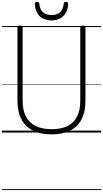

<svg xmlns="http://www.w3.org/2000/svg" viewBox="-20 -1382 1074 2002"><path d="M519 19Q432 19 365 -3.5Q298 -26 253 -70.5Q208 -115 185 -180.5Q162 -246 162 -332V-1096Q162 -1106 168.5 -1110.5Q175 -1115 189 -1115Q204 -1115 210 -1110.5Q216 -1106 216 -1096V-330Q216 -233 250.5 -167Q285 -101 352.5 -68Q420 -35 519 -35Q617 -35 683.5 -68Q750 -101 783.5 -167Q817 -233 817 -330V-1096Q817 -1106 823.5 -1110.5Q830 -1115 844 -1115Q871 -1115 871 -1096V-332Q871 -218 831 -139.5Q791 -61 712.5 -21Q634 19 519 19ZM517 -1169Q442 -1169 395 -1212Q348 -1255 343 -1342Q343 -1351 349 -1356.5Q355 -1362 367 -1362Q379 -1362 384 -1357Q389 -1352 390 -1342Q396 -1282 429 -1253.5Q462 -1225 517 -1225Q572 -1225 605 -1253.5Q638 -1282 644 -1342Q645 -1352 649.5 -1357Q654 -1362 666 -1362Q679 -1362 685 -1356.5Q691 -1351 691 -1342Q688 -1285 665 -1246.5Q642 -1208 604 -1188.5Q566 -1169 517 -1169ZM0 590H1034V600H0ZM0 -20H1034V0H0ZM0 -505H1034V-500H0ZM0 -1110H1034V-1100H0Z"/></svg>

Font: Playwrite FR Moderne Guides
Style: Regular
Weight: 400
Designer: Veronika Burian, José Scaglione
Foundry: TypeTogether
Version: Version 1.003